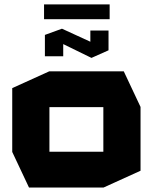

<svg xmlns="http://www.w3.org/2000/svg" viewBox="-20 -837 659 857"><path d="M200.6 -358.7V-518.5H532.5L607.3 -359.7V-358.7ZM109.4 0 34.6 -158.8V-159.8H441.3V0ZM34.6 -159.8V-443.7L199.6 -518.5H200.6V-159.8ZM441.3 0V-358.7H607.3V-74.9L442.3 0ZM180.4 -585.9V-680.2L262.2 -680.5V-585.9ZM383.3 -613.5V-700.7H464.4V-613.5ZM387.8 -578.8 180.4 -680.2V-681.2L256 -708.7H257L464.4 -613.5V-612.5L388.8 -578.8ZM176.6 -751.3V-817.3H469.4V-751.3Z"/></svg>

Font: Foldit Thin
Style: Regular
Weight: 100
Designer: Sophia Tai
Foundry: Sophia Tai
Version: Version 1.003